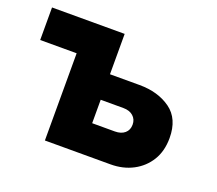

<svg xmlns="http://www.w3.org/2000/svg" viewBox="-86 -576 784 693"><g transform="rotate(20 306.0 -230.0)"><path d="M145 -335H5V-460H284V-305H397Q469 -305 517 -270.5Q565 -236 565 -162Q565 -112 543 -76Q521 -40 483 -20Q445 0 397 0H145ZM371 -207H284V-117H371Q395 -117 409 -129Q423 -141 423 -162Q423 -182 409 -194.5Q395 -207 371 -207Z"/></g></svg>

Font: Jost*
Style: Bold
Weight: 700
Version: Version 3.7